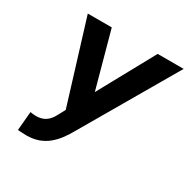

<svg xmlns="http://www.w3.org/2000/svg" viewBox="-163 -859 1002 1019"><g transform="rotate(30 338.0 -349.5)"><path d="M271.5 -262.7 517.1 -710.9H676.3L342.3 -137.2Q324.7 -105.5 304 -78.1Q283.2 -50.8 258.1 -30.5Q232.9 -10.3 201.7 0.7Q170.4 11.7 131.3 12.2Q117.7 11.7 104 11.2Q90.3 10.7 76.7 9.8L86.9 -106Q95.2 -104.5 104 -103.5Q112.8 -102.5 121.6 -102.5Q147 -102.5 165.8 -110.6Q184.6 -118.7 198.5 -134.3Q212.4 -149.9 223.1 -171.9ZM235.8 -710.9 334 -352.5 349.1 -197.3 247.6 -195.3 88.9 -710.9Z"/></g></svg>

Font: Roboto
Style: Bold Italic
Weight: 700
Italic angle: -12°
Designer: Christian Robertson
Foundry: Google
Version: Version 3.0